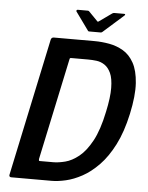

<svg xmlns="http://www.w3.org/2000/svg" viewBox="-56 -859 695 904"><g transform="rotate(5 291.5 -406.5)"><path d="M562 -346Q543 -259 512 -198.5Q481 -138 443 -99Q405 -60 365.5 -38.5Q326 -17 289 -8.5Q252 0 223 0H31Q26 0 23.5 -3Q21 -6 22 -11L160 -662Q163 -673 174 -673H366Q401 -673 436.5 -666.5Q472 -660 502.5 -642Q533 -624 553 -588Q573 -552 577 -493Q581 -434 562 -346ZM449 -346Q464 -415 463.5 -460Q463 -505 451.5 -530Q440 -555 422 -567Q404 -579 383.5 -581.5Q363 -584 344 -584H267Q260 -584 258.5 -583Q257 -582 256 -577L154 -97Q154 -91 154.5 -89.5Q155 -88 160 -88H223Q247 -88 278.5 -96Q310 -104 342.5 -130Q375 -156 403 -207.5Q431 -259 449 -346ZM337 -716Q332 -716 331 -719L269 -805Q268 -808 269.5 -810.5Q271 -813 275 -813H322Q327 -813 329 -810L370 -768Q373 -763 379 -768L438 -810Q443 -813 447 -813H494Q499 -813 499 -810.5Q499 -808 496 -805L399 -719Q396 -716 391 -716Z"/></g></svg>

Font: Glory Thin SemiBold
Style: Italic
Weight: 600
Italic angle: -12°
Version: Version 1.011